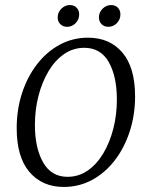

<svg xmlns="http://www.w3.org/2000/svg" viewBox="-20 -728 581 759"><path d="M232 11Q147 11 96.5 -48Q46 -107 46 -221Q46 -295 67 -359.5Q88 -424 126 -473.5Q164 -523 215.5 -551Q267 -579 328 -579Q414 -579 464 -520Q514 -461 514 -347Q514 -274 493 -209Q472 -144 434 -94.5Q396 -45 344.5 -17Q293 11 232 11ZM247 -29Q291 -29 327 -54Q363 -79 388.5 -122Q414 -165 428 -219.5Q442 -274 442 -334Q442 -426 410 -482.5Q378 -539 313 -539Q269 -539 233 -514Q197 -489 171.5 -446Q146 -403 132 -348.5Q118 -294 118 -234Q118 -143 150.5 -86Q183 -29 247 -29ZM408 -622Q392 -622 381.5 -632.5Q371 -643 371 -659Q371 -679 385.5 -693.5Q400 -708 419 -708Q436 -708 446 -697.5Q456 -687 456 -671Q456 -651 442 -636.5Q428 -622 408 -622ZM245 -622Q229 -622 218.5 -632.5Q208 -643 208 -659Q208 -679 222.5 -693.5Q237 -708 256 -708Q273 -708 283 -697.5Q293 -687 293 -671Q293 -651 279 -636.5Q265 -622 245 -622Z"/></svg>

Font: Rasa Light
Style: Italic
Weight: 300
Italic angle: -7.10001°
Designer: Anna Giedrys (Yrsa+Rasa design), David Brezina (Yrsa art-direction, Rasa art-direction, design)
Foundry: Rosetta Type Foundry
Version: Version 2.004